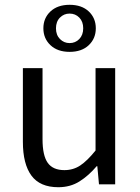

<svg xmlns="http://www.w3.org/2000/svg" viewBox="-20 -771 584 803"><path d="M224 12Q147.3 12 111.5 -36.5Q75.7 -85 75.7 -178V-486H157.9V-188.7Q157.9 -120.8 179.5 -90.2Q201.2 -59.5 249.3 -59.5Q286.4 -59.5 315.7 -79Q345 -98.5 379.6 -141.5V-486H461.7V0H394L387 -75.9H384.3Q350.8 -36.3 312.4 -12.2Q274 12 224 12ZM271.2 -554.1Q220.6 -554.1 191 -582.1Q161.4 -610.1 161.4 -652.7Q161.4 -695.2 191 -723.1Q220.6 -750.9 271.2 -750.9Q321.8 -750.9 351.3 -723.1Q380.7 -695.2 380.7 -652.7Q380.7 -610.1 351.3 -582.1Q321.8 -554.1 271.2 -554.1ZM271 -590.8Q295.3 -590.8 311.6 -607.7Q328 -624.7 328 -652.7Q328 -680.7 311.6 -697.5Q295.3 -714.2 270.9 -714.2Q247.5 -714.2 230.8 -697.5Q214.1 -680.8 214.1 -652.5Q214.1 -624.7 230.8 -607.7Q247.6 -590.8 271 -590.8Z"/></svg>

Font: Source Sans 3 Variable
Style: Regular
Weight: 200
Designer: Paul D. Hunt
Foundry: Adobe Systems Incorporated
Version: Version 3.026